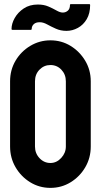

<svg xmlns="http://www.w3.org/2000/svg" viewBox="-20 -903 498 933"><path d="M303 -753Q275 -753 251.5 -763.5Q228 -774 209 -784.5Q190 -795 173 -795Q154 -795 144 -785.5Q134 -776 134 -762Q134 -758 130 -758H40Q36 -758 36 -762Q36 -788 51.5 -815.5Q67 -843 95.5 -862Q124 -881 164 -881Q193 -881 215 -871.5Q237 -862 254.5 -852Q272 -842 285 -842Q299 -842 309.5 -851Q320 -860 320 -879Q320 -883 324 -883H414Q418 -883 418 -879Q418 -838 401.5 -810Q385 -782 358.5 -767.5Q332 -753 303 -753ZM225 10Q171 10 126.5 -17.5Q82 -45 55.5 -90.5Q29 -136 29 -191V-508Q29 -563 55.5 -608Q82 -653 127 -680Q172 -707 225 -707Q279 -707 323 -680Q367 -653 394 -608Q421 -563 421 -508V-191Q421 -136 394.5 -90.5Q368 -45 323.5 -17.5Q279 10 225 10ZM225 -111Q255 -111 277.5 -135.5Q300 -160 300 -191V-508Q300 -541 278.5 -564Q257 -587 225 -587Q194 -587 172 -564.5Q150 -542 150 -508V-191Q150 -158 172 -134.5Q194 -111 225 -111Z"/></svg>

Font: AL Dynamic
Style: Regular
Weight: 400
Version: Version 1.000; ttfautohint (v1.8.2) -l 8 -r 50 -G 200 -x 14 